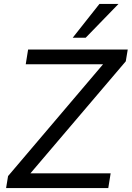

<svg xmlns="http://www.w3.org/2000/svg" viewBox="-20 -957 670 977"><path d="M11 0 21 -61 535 -666 539 -630H111L123 -705H630L620 -645L105 -40L101 -75H543L531 0ZM350 -765 486 -937H583L416 -765Z"/></svg>

Font: Nunito Sans 10pt
Style: Italic
Weight: 400
Italic angle: -9°
Designer: Vernon Adams
Foundry: Vernon Adams
Version: Version 3.101;gftools[0.9.27]